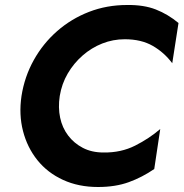

<svg xmlns="http://www.w3.org/2000/svg" viewBox="-20 -734 734 768"><path d="M219 -350Q227 -399 251 -440Q275 -481 310.5 -512Q346 -543 389 -560Q432 -577 479 -577Q545 -577 591 -550.5Q637 -524 669 -481L694 -642Q652 -677 603.5 -696Q555 -715 488 -714Q407 -714 336 -686.5Q265 -659 208.5 -609.5Q152 -560 115 -493.5Q78 -427 66 -350Q55 -276 72 -210Q89 -144 129.5 -93.5Q170 -43 232 -14.5Q294 14 372 14Q442 14 495.5 -5.5Q549 -25 597 -58L621 -218Q577 -180 520.5 -151.5Q464 -123 394 -124Q347 -124 311.5 -142.5Q276 -161 252.5 -192Q229 -223 220.5 -263.5Q212 -304 219 -350Z"/></svg>

Font: Jost SemiBold
Style: Italic
Weight: 600
Italic angle: -5°
Version: Version 3.710